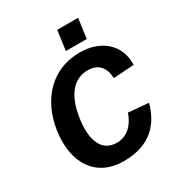

<svg xmlns="http://www.w3.org/2000/svg" viewBox="-214 -1074 1146 1227"><g transform="rotate(-30 358.5 -460.0)"><path d="M545 -930H391L371 -785H525ZM442 -733C241 -733 99 -591 67 -368C37 -143 141 10 341 10C539 10 629 -96 666 -233L518 -246C493 -170 438 -114 363 -114C266 -114 208 -191 232 -365C257 -540 335 -609 430 -609C511 -609 548 -556 550 -482L702 -492C708 -633 605 -733 442 -733Z"/></g></svg>

Font: United Sans
Style: Bold Italic
Weight: 700
Italic angle: -8°
Designer: Pablo Impallari, Rodrigo Fuenzalida (Modified by Dan O. Williams)
Version: Version 1.000;PS 001.000;hotconv 1.0.88;makeotf.lib2.5.64775